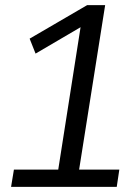

<svg xmlns="http://www.w3.org/2000/svg" viewBox="-20 -725 538 745"><path d="M23 0 34 -67H206L296 -641L326 -639L118 -517L95 -575L318 -705H388L287 -67H443L433 0Z"/></svg>

Font: Nunito Sans 7pt Condensed
Style: Italic
Weight: 400
Width: 3
Italic angle: -9°
Designer: Vernon Adams
Foundry: Vernon Adams
Version: Version 3.101;gftools[0.9.27]